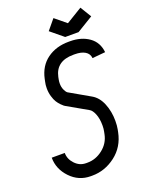

<svg xmlns="http://www.w3.org/2000/svg" viewBox="-158 -924 783 1015"><g transform="rotate(-20 233.5 -416.0)"><path d="M335 -789.1 424.8 -843.8 462.9 -781.2 371.6 -725.6H296.4L225.1 -784.2L272 -840.8ZM171.9 -61H180.7Q227.1 -61 266.6 -92Q306.2 -123 315.9 -171.9L318.8 -186.5Q321.8 -199.7 321.8 -219.2Q321.8 -257.3 311 -283.7Q300.3 -310.1 286.1 -317.9L171.4 -383.3Q168.9 -384.8 165 -387.5Q161.1 -390.1 150.9 -400.6Q140.6 -411.1 132.6 -423.8Q124.5 -436.5 118.2 -458Q111.8 -479.5 111.8 -503.9Q111.8 -523.4 115.7 -539.6L118.7 -554.2Q133.3 -623 183.3 -659.4Q233.4 -695.8 304.2 -695.8H312.5Q375.5 -695.8 418.5 -665.5Q461.4 -635.3 467.3 -578.1L394 -571.3Q391.6 -596.7 370.1 -609.6Q348.6 -622.6 312.5 -622.6H304.2Q207.5 -622.6 189.9 -539.6L187 -524.9Q185.1 -515.1 185.1 -503.9Q185.1 -483.9 192.4 -468Q199.7 -452.1 207.5 -446.8L321.8 -381.3Q357.4 -361.3 375.7 -316.4Q394 -271.5 394 -219.2Q394 -191.4 390.1 -171.9L387.2 -157.2Q371.6 -79.1 311.8 -33.4Q252 12.2 180.7 12.2H171.9Q105 12.2 58.1 -37.1Q11.2 -86.4 11.2 -150.4H84.5Q84.5 -115.7 110.4 -88.4Q136.2 -61 171.9 -61Z"/></g></svg>

Font: Anka/Coder Narrow
Style: Italic
Weight: 400
Width: 3
Italic angle: -12°
Monospace: yes
Version: Version 001.100